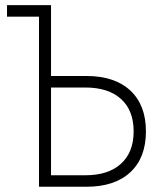

<svg xmlns="http://www.w3.org/2000/svg" viewBox="-20 -713 626 733"><path d="M128.9 0V-649.4H6.8V-693.4H174.8V-422.9H309.6Q418 -422.9 477.5 -367.4Q537.1 -312 537.1 -211.4Q537.1 -110.8 477.5 -55.4Q418 0 309.6 0ZM174.8 -43.9H305.7Q393.6 -43.9 441.9 -87.9Q490.2 -131.8 490.2 -211.4Q490.2 -291.5 441.9 -335.2Q393.6 -378.9 305.7 -378.9H174.8Z"/></svg>

Font: Cascadia Mono ExtraLight
Style: Regular
Weight: 200
Monospace: yes
Designer: Aaron Bell
Foundry: Saja Typeworks
Version: Version 2404.023; ttfautohint (v1.8.4)